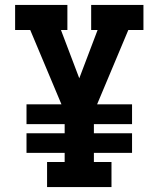

<svg xmlns="http://www.w3.org/2000/svg" viewBox="-20 -755 640 775"><path d="M170 0V-101H241V-138H87V-217H241V-254H87V-334H228L102 -634H41V-735H252V-634H226L300 -439L374 -634H348V-735H559V-634H498L372 -334H513V-254H359V-217H513V-138H359V-101H430V0Z"/></svg>

Font: Iosevka HT Extended
Style: Bold
Weight: 700
Width: 7
Monospace: yes
Designer: Belleve Invis
Foundry: Belleve Invis
Version: Version 32.3.0; ttfautohint (v1.8.4)